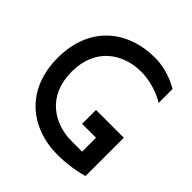

<svg xmlns="http://www.w3.org/2000/svg" viewBox="-188 -838 976 976"><g transform="rotate(45 300.0 -350.0)"><path d="M375 0C475 0 550 -25 550 -25V-300H350V-200H450V-100H375C250 -100 125 -175 125 -350C125 -525 250 -600 375 -600C475 -600 550 -550 550 -550V-650C550 -650 475 -700 375 -700C175 -700 25 -575 25 -350C25 -125 175 0 375 0Z"/></g></svg>

Font: LS-VG5000
Style: Regular
Weight: 400
Designer: Justin Bihan, 2021
Foundry: Justin Bihan, 2021
Version: Version 1.000;Glyphs 3.1.2 (3151)